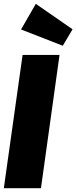

<svg xmlns="http://www.w3.org/2000/svg" viewBox="-21 -983 399 1003"><path d="M290 -696 193 0H-1L97 -696ZM166 -963 358 -830 307 -744 89 -829Z"/></svg>

Font: Fira Sans Condensed Black
Style: Italic
Weight: 900
Width: 3
Italic angle: -8°
Designer: Carrois Corporate & Edenspiekermann AG
Foundry: Carrois Corporate GbR & Edenspiekermann AG
Version: Version 4.203